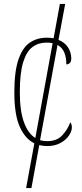

<svg xmlns="http://www.w3.org/2000/svg" viewBox="-20 -734 417 978"><path d="M220 10Q199 10 180 5L140 224H113L155 -4Q109 -26 81 -87.5Q53 -149 53 -263Q53 -370 74 -431Q95 -492 132 -517Q169 -542 219 -542Q237 -542 253 -539L285 -714H312L278 -531Q310 -518 326.5 -492.5Q343 -467 343 -436Q343 -420 335.5 -413Q328 -406 318 -406Q318 -441 307.5 -466.5Q297 -492 273 -505L184 -20Q201 -15 220 -15Q270 -15 297.5 -45Q325 -75 338 -111Q346 -102 346 -84Q346 -66 331.5 -44Q317 -22 288.5 -6Q260 10 220 10ZM81 -264Q81 -169 102 -111.5Q123 -54 160 -31L248 -514Q234 -517 217 -517Q176 -517 145.5 -494.5Q115 -472 98 -417Q81 -362 81 -264Z"/></svg>

Font: Noto Serif Condensed Thin
Style: Regular
Weight: 100
Width: 3
Designer: Monotype Design Team
Foundry: Monotype Imaging Inc.
Version: Version 2.013; ttfautohint (v1.8.4.7-5d5b)